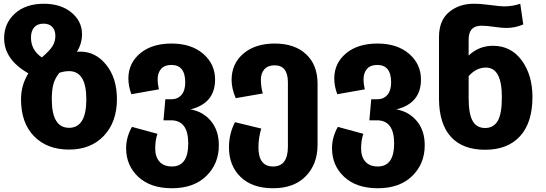

<svg xmlns="http://www.w3.org/2000/svg" viewBox="-20 -780 2907 1023"><path d="M407 -505Q490 -505 546.5 -434Q603 -363 603 -252Q603 -130 533.5 -56.5Q464 17 348 17Q231 17 161.5 -54Q92 -125 92 -251Q92 -326 131 -389Q2 -463 2 -576Q2 -656 59.5 -708Q117 -760 213 -760Q304 -760 360.5 -713.5Q417 -667 417 -598Q417 -548 390 -504Q393 -504 398.5 -504.5Q404 -505 407 -505ZM203 -474Q245 -510 260 -534.5Q275 -559 275 -589Q275 -619 258.5 -636.5Q242 -654 212 -654Q179 -654 162 -634Q145 -614 145 -580Q145 -513 203 -474ZM440 -251Q440 -401 348 -401Q322 -401 296 -392Q272 -361 264 -330Q256 -299 256 -251Q256 -99 348 -99Q440 -99 440 -251Z M995 -197Q1061 -186 1103.5 -135.5Q1146 -85 1146 -6Q1146 93 1079 158Q1012 223 896 223Q782 223 717 162.5Q652 102 652 10Q652 -49 683 -104L819 -67Q807 -34 807 11Q807 56 830 81.5Q853 107 896 107Q983 107 983 -16Q983 -139 891 -139H851L861 -251H892Q927 -251 947 -274.5Q967 -298 967 -341Q967 -434 893 -434Q857 -434 838.5 -413Q820 -392 820 -358Q820 -332 827 -304L680 -278Q664 -321 664 -362Q664 -443 726.5 -495.5Q789 -548 894 -548Q999 -548 1062.5 -493.5Q1126 -439 1126 -356Q1126 -230 995 -197Z M1444 -548Q1550 -548 1611 -491Q1672 -434 1672 -334V-8Q1672 94 1609.5 158.5Q1547 223 1435 223Q1324 223 1262 163Q1200 103 1200 5Q1200 -67 1232 -129L1372 -95Q1357 -46 1357 5Q1357 107 1435 107Q1514 107 1514 1V-341Q1514 -432 1443 -432Q1407 -432 1388.5 -410.5Q1370 -389 1370 -356Q1370 -318 1380 -282L1236 -257Q1214 -308 1214 -354Q1214 -441 1277 -494.5Q1340 -548 1444 -548Z M2092 -197Q2158 -186 2200.5 -135.5Q2243 -85 2243 -6Q2243 93 2176 158Q2109 223 1993 223Q1879 223 1814 162.5Q1749 102 1749 10Q1749 -49 1780 -104L1916 -67Q1904 -34 1904 11Q1904 56 1927 81.5Q1950 107 1993 107Q2080 107 2080 -16Q2080 -139 1988 -139H1948L1958 -251H1989Q2024 -251 2044 -274.5Q2064 -298 2064 -341Q2064 -434 1990 -434Q1954 -434 1935.5 -413Q1917 -392 1917 -358Q1917 -332 1924 -304L1777 -278Q1761 -321 1761 -362Q1761 -443 1823.5 -495.5Q1886 -548 1991 -548Q2096 -548 2159.5 -493.5Q2223 -439 2223 -356Q2223 -230 2092 -197Z M2607 -536Q2703 -536 2760 -458Q2817 -380 2817 -263Q2817 -127 2751 -54.5Q2685 18 2565 18Q2445 18 2382.5 -51Q2320 -120 2319 -252V-582Q2319 -671 2372.5 -715.5Q2426 -760 2504 -760Q2542 -760 2594 -753Q2646 -746 2666 -746Q2711 -746 2752 -760L2768 -650Q2726 -631 2677 -631Q2654 -631 2613 -637Q2572 -643 2545 -643Q2477 -643 2477 -570V-484Q2531 -536 2607 -536ZM2565 -98Q2609 -98 2631.5 -135Q2654 -172 2654 -263Q2654 -420 2569 -420Q2517 -420 2477 -374V-257Q2477 -174 2498 -136Q2519 -98 2565 -98Z"/></svg>

Font: FiraGO
Style: Bold
Weight: 700
Designer: bBox Type
Foundry: bBox Type GmbH
Version: Version 1.001;PS 001.001;hotconv 1.0.88;makeotf.lib2.5.64775